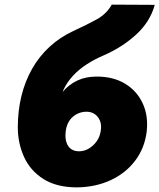

<svg xmlns="http://www.w3.org/2000/svg" viewBox="-20 -800 689 830"><path d="M354 -317Q375 -317 390 -306.5Q405 -296 412.5 -277Q420 -258 415 -231Q411 -207 397 -188Q383 -169 363.5 -157.5Q344 -146 322 -146Q303 -146 290 -154Q277 -162 270 -177.5Q263 -193 263 -213L57 -250Q57 -181 84 -121.5Q111 -62 168 -26Q225 10 313 10Q393 9 458 -21Q523 -51 564 -105Q605 -159 614 -230Q622 -299 597 -353Q572 -407 521 -438Q470 -469 398 -469ZM182 -231 263 -213Q263 -240 270.5 -259.5Q278 -279 291 -291.5Q304 -304 320 -310.5Q336 -317 354 -317L398 -469Q350 -469 313.5 -451.5Q277 -434 250 -402Q223 -370 206.5 -326.5Q190 -283 182 -231ZM57 -250 258 -211 236 -340Q239 -379 254.5 -412Q270 -445 295.5 -472.5Q321 -500 355 -522Q389 -544 429 -561Q509 -596 569 -651Q629 -706 649 -779L463 -780Q441 -740 398.5 -716.5Q356 -693 297 -666Q239 -639 194 -597.5Q149 -556 118.5 -502Q88 -448 72.5 -384.5Q57 -321 57 -250Z"/></svg>

Font: Jost Black
Style: Italic
Weight: 900
Italic angle: -5°
Version: Version 3.710